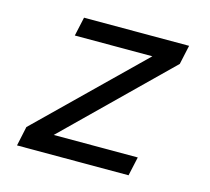

<svg xmlns="http://www.w3.org/2000/svg" viewBox="-82 -620 782 715"><g transform="rotate(15 309.0 -262.0)"><path d="M158 -524H563L547 -450L162 -73H486L470 0H40L56 -75L441 -451H142Z"/></g></svg>

Font: Fragment Mono
Style: Italic
Weight: 400
Italic angle: -12°
Designer: Wei Huang based on Nimbus Sans by URW Studio, based on Helvetica by Max Miedinger.
Foundry: Wei Huang
Version: Version 1.011; ttfautohint (v1.8.4.7-5d5b)